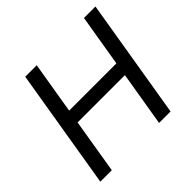

<svg xmlns="http://www.w3.org/2000/svg" viewBox="-177 -912 1097 1097"><g transform="rotate(-45 371.5 -364.0)"><path d="M42.5 0 163.1 -727.5H255.9L203.6 -413.1H585.4L637.7 -727.5H730.5L609.9 0H517.1L572.3 -331.1H189.9L135.3 0Z"/></g></svg>

Font: Adwaita Sans
Style: Italic
Weight: 400
Italic angle: -9.39999°
Designer: Rasmus Andersson
Foundry: rsms
Version: Version 4.001;git-9221beed3